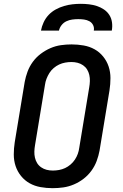

<svg xmlns="http://www.w3.org/2000/svg" viewBox="-20 -975 640 1003"><path d="M255 8Q223 8 192 2.5Q161 -3 135 -17.5Q109 -32 90 -55.5Q71 -79 61.5 -107.5Q52 -136 52 -168Q52 -200 57 -232L109 -547Q114 -574 124 -601Q134 -628 151.5 -652Q169 -676 193 -694Q217 -712 243.5 -723.5Q270 -735 298 -739Q326 -743 354 -743Q386 -743 417 -737.5Q448 -732 474 -717.5Q500 -703 519 -679.5Q538 -656 547.5 -627.5Q557 -599 557 -567Q557 -535 552 -503L500 -188Q495 -161 485 -134Q475 -107 457.5 -83Q440 -59 416.5 -41Q393 -23 366 -11.5Q339 0 311 4Q283 8 255 8ZM256 -84Q272 -84 288.5 -87Q305 -90 320 -97Q335 -104 348.5 -115.5Q362 -127 371.5 -141.5Q381 -156 386.5 -171.5Q392 -187 394 -203L446 -518Q449 -535 449.5 -551.5Q450 -568 446.5 -583.5Q443 -599 435 -612Q427 -625 414 -634Q401 -643 385.5 -647Q370 -651 353 -651Q337 -651 320.5 -648Q304 -645 289 -638Q274 -631 260.5 -619.5Q247 -608 238 -593.5Q229 -579 223 -563.5Q217 -548 215 -532L163 -217Q160 -200 159.5 -183.5Q159 -167 162.5 -151.5Q166 -136 174 -123Q182 -110 195 -101Q208 -92 223.5 -88Q239 -84 256 -84ZM194 -815Q198 -837 208 -858.5Q218 -880 234 -897Q250 -914 271 -925.5Q292 -937 314 -943.5Q336 -950 358 -952.5Q380 -955 402 -955Q424 -955 445 -952.5Q466 -950 486 -943.5Q506 -937 523 -925.5Q540 -914 551 -897Q562 -880 565 -858.5Q568 -837 564 -815H470Q473 -830 466.5 -843.5Q460 -857 447 -864Q434 -871 419 -873Q404 -875 389 -875Q374 -875 358 -873Q342 -871 327 -864Q312 -857 301.5 -843.5Q291 -830 288 -815Z"/></svg>

Font: Iosevka Semibold Extended
Style: Italic
Weight: 600
Width: 7
Italic angle: -9°
Monospace: yes
Designer: Belleve Invis
Foundry: Belleve Invis
Version: Version 32.5.0; ttfautohint (v1.8.4)